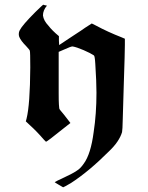

<svg xmlns="http://www.w3.org/2000/svg" viewBox="-20 -577 629 818"><path d="M280 -53Q273 -48 247 -27Q221 -6 199.5 10.5Q178 27 176 27L167 18Q137 -17 107 -44L90 -60L93 -71Q108 -130 109 -290Q109 -356 107 -361Q106 -365 91 -381Q69 -403 62 -420Q60 -426 60 -432Q60 -441 64 -448Q75 -470 131 -526Q163 -557 164 -557Q165 -556 180 -553Q163 -533 163 -511Q166 -489 186 -468Q202 -447 231 -423V-404L232 -385L274 -413Q284 -420 297.5 -428.5Q311 -437 325 -446.5Q339 -456 343 -459L371 -477L389 -468Q439 -441 498 -418L512 -412V-386Q512 -356 507.5 -221.5Q503 -87 503 -70Q502 -23 500 -14Q488 26 445 67Q358 154 282 203Q251 221 249 221Q247 220 230 210Q213 200 213 199Q225 192 241 185Q289 163 306 151Q322 142 337 120Q367 79 379 -14Q391 -92 391 -182Q391 -227 386 -305Q384 -339 380 -341Q365 -351 336 -363.5Q307 -376 290 -379H288Q282 -379 258 -368L230 -356V-181Q230 -145 231 -131.5Q232 -118 232.5 -115Q233 -112 238 -106Q242 -102 250.5 -91Q259 -80 268.5 -68Q278 -56 280 -53Z"/></svg>

Font: KaTeX_Fraktur
Style: Bold
Weight: 700
Version: Version 1.1; ttfautohint (v1.3)